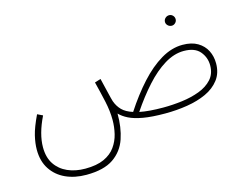

<svg xmlns="http://www.w3.org/2000/svg" viewBox="-101 -680 1391 1077"><g transform="rotate(-15 595.0 -141.5)"><path d="M277 231Q210 231 157.5 207Q105 183 74.5 136.5Q44 90 44 23Q44 -14 54.5 -58Q65 -102 97 -169L128 -154Q81 -58 81 19Q81 78 107 117Q133 156 178 176Q223 196 280 196Q347 196 389.5 176.5Q432 157 455.5 124Q479 91 488.5 51.5Q498 12 498 -29Q498 -81 485 -139.5Q472 -198 457 -257L492 -268Q506 -211 513 -180.5Q520 -150 526 -130Q537 -99 558.5 -77Q580 -55 621 -42Q677 -128 737 -194Q797 -260 859.5 -297Q922 -334 985 -334Q1038 -334 1072.5 -313.5Q1107 -293 1124 -259.5Q1141 -226 1141 -185Q1141 -129 1111.5 -90.5Q1082 -52 1033 -29.5Q984 -7 922 3Q860 13 794 13Q716 13 665.5 4Q615 -5 584 -20.5Q553 -36 534 -56Q535 24 513 89Q491 154 435 192.5Q379 231 277 231ZM983 -299Q927 -299 870.5 -264.5Q814 -230 759.5 -169.5Q705 -109 654 -33Q708 -22 791 -22Q845 -22 900.5 -29Q956 -36 1002.5 -53.5Q1049 -71 1077.5 -102.5Q1106 -134 1106 -183Q1106 -229 1076.5 -264Q1047 -299 983 -299ZM956 -453Q943 -453 933.5 -462Q924 -471 924 -483Q924 -496 933.5 -505Q943 -514 956 -514Q968 -514 977 -505Q986 -496 986 -483Q986 -471 977 -462Q968 -453 956 -453Z"/></g></svg>

Font: Noto Sans Arabic UI SmCn XLt
Style: Regular
Weight: 200
Width: 4
Designer: Monotype Design Team, Nadine Chahine and Nizar Qandah
Foundry: Monotype Imaging Inc.
Version: Version 2.010; ttfautohint (v1.8.4.7-5d5b)